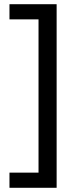

<svg xmlns="http://www.w3.org/2000/svg" viewBox="-20 -734 369 912"><path d="M25 86H163V-642H25V-714H249V158H25Z"/></svg>

Font: Noto Sans SignWriting
Style: Regular
Weight: 400
Designer: Monotype Design Team
Foundry: Monotype Imaging Inc.
Version: Version 2.004; ttfautohint (v1.8.4.7-5d5b)